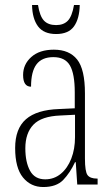

<svg xmlns="http://www.w3.org/2000/svg" viewBox="-20 -743 451 773"><path d="M154 10Q104 10 72.5 -28.5Q41 -67 41 -147Q41 -225 84.5 -263Q128 -301 218 -304L281 -307V-371Q281 -446 261.5 -479.5Q242 -513 195 -513Q149 -513 127 -484Q105 -455 105 -394Q73 -394 73 -441Q73 -484 106 -513.5Q139 -543 197 -543Q259 -543 290.5 -503.5Q322 -464 322 -367V-105Q322 -52 332.5 -38Q343 -24 371 -24H373V0H291L285 -90H282Q262 -47 234.5 -18.5Q207 10 154 10ZM162 -21Q198 -21 225 -43.5Q252 -66 267 -104.5Q282 -143 282 -191V-281L223 -278Q147 -275 114.5 -241Q82 -207 82 -146Q82 -90 101 -55.5Q120 -21 162 -21ZM206 -606Q156 -606 133 -637Q110 -668 109 -723H133Q140 -678 157 -660Q174 -642 206 -642Q236 -642 253 -659.5Q270 -677 278 -723H301Q300 -668 278 -637Q256 -606 206 -606Z"/></svg>

Font: Noto Serif Bengali ExtraCondensed ExtraLight
Style: Regular
Weight: 200
Width: 2
Designer: Juan Bruce, Universal Thirst, Indian Type Foundry and the Monotype Design Team.
Foundry: Monotype Imaging Inc.
Version: Version 2.003; ttfautohint (v1.8.4.7-5d5b)